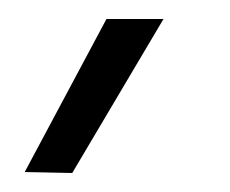

<svg xmlns="http://www.w3.org/2000/svg" viewBox="-20 -797 242 202"><path d="M56 -615 6 -616 92 -777H152Z"/></svg>

Font: Be Vietnam Pro ExtraLight
Style: Regular
Weight: 200
Designer: Lam Bao, Tony Le, Vietanh Nguyen
Foundry: Yellow Type Foundry
Version: Version 1.002; ttfautohint (v1.8.3)